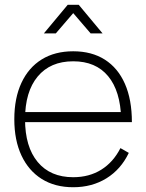

<svg xmlns="http://www.w3.org/2000/svg" viewBox="-20 -770 613 805"><path d="M164 -630 264 -750H310L410 -630H360L287 -715L214 -630ZM287 15Q210.5 15 155.2 -19.5Q100 -54 70 -118Q40 -182 40 -270Q40 -358.5 69.8 -422.5Q99.5 -486.5 154.8 -520.8Q210 -555 287 -555Q364.5 -555 419.5 -520Q474.5 -485 503.8 -418.5Q533 -352 533 -258H488V-272Q485 -388.5 433.2 -450.8Q381.5 -513 287 -513Q191 -513 138 -449.2Q85 -385.5 85 -270Q85 -154.5 138 -90.8Q191 -27 287 -27Q354 -27 404.5 -58.5Q455 -90 485 -149L520 -129Q487 -60 426.5 -22.5Q366 15 287 15ZM67 -258V-300H507V-258Z"/></svg>

Font: Manrope ExtraLight
Style: Regular
Weight: 200
Designer: Mikhail Sharanda
Foundry: Mikhail Sharanda
Version: Version 4.505